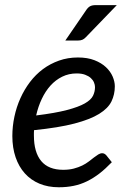

<svg xmlns="http://www.w3.org/2000/svg" viewBox="-20 -744 501 770"><path d="M440.5 -398Q440.5 -365 427 -337.2Q413.5 -309.5 377.5 -287.2Q341.5 -265 278.5 -248.5Q215.5 -232 116.5 -222Q116 -216.5 116 -211V-200.5Q116 -133.5 145.2 -98.2Q174.5 -63 233.5 -63Q257.5 -63 276.2 -68Q295 -73 309.8 -80.2Q324.5 -87.5 335.8 -96.2Q347 -105 356.5 -112.2Q366 -119.5 374 -124.5Q382 -129.5 390 -129.5Q399 -129.5 406.5 -121L428.5 -93.5Q403 -67 378.8 -48.2Q354.5 -29.5 329 -17Q303.5 -4.5 275.8 1.2Q248 7 216 7Q172.5 7 138 -7.5Q103.5 -22 79.5 -48.8Q55.5 -75.5 42.5 -113.5Q29.5 -151.5 29.5 -198.5Q29.5 -237.5 37.8 -276.2Q46 -315 61.8 -350Q77.5 -385 100.2 -415Q123 -445 152.2 -466.8Q181.5 -488.5 216.8 -501Q252 -513.5 292.5 -513.5Q331 -513.5 359 -502.5Q387 -491.5 405 -474.5Q423 -457.5 431.8 -437Q440.5 -416.5 440.5 -398ZM287.5 -449.5Q256 -449.5 229.5 -436.5Q203 -423.5 182.5 -400.8Q162 -378 147.5 -347.2Q133 -316.5 125 -281Q202 -290.5 248.5 -302.8Q295 -315 320 -329.2Q345 -343.5 353 -360Q361 -376.5 361 -394.5Q361 -403.5 357 -413.2Q353 -423 344.2 -431Q335.5 -439 321.5 -444.2Q307.5 -449.5 287.5 -449.5ZM448.5 -723.5 324.5 -595Q317.5 -587.5 310.2 -584.5Q303 -581.5 293 -581.5H242L325 -702.5Q332 -713.5 340.5 -718.5Q349 -723.5 364.5 -723.5Z"/></svg>

Font: Lato TR
Style: Italic
Weight: 400
Italic angle: -12°
Designer: Lukasz Dziedzic
Foundry: tyPoland Lukasz Dziedzic
Version: Version 1.104 2013